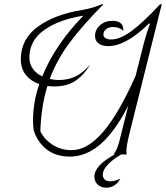

<svg xmlns="http://www.w3.org/2000/svg" viewBox="-20 -720 774 895"><path d="M582 -92Q569 -38 569 -14Q569 -6 571 0H545Q505 23 482 48Q459 73 459 94Q459 107 467.5 116Q476 125 492 125Q518 125 541 112Q531 133 513.5 144Q496 155 475 155Q451 155 435.5 140.5Q420 126 420 104Q420 51 515 0H509Q520 -14 527 -32Q534 -50 544 -92L578 -228Q516 -106 448.5 -48Q381 10 306 10Q240 10 197 -24Q154 -58 137 -113Q134 -137 134 -159Q134 -243 163 -328Q123 -342 100 -371.5Q77 -401 77 -443Q77 -538 157 -596Q237 -654 366 -674Q412 -682 454 -700H462Q363 -600 303.5 -519.5Q244 -439 212 -352Q234 -347 253 -347Q297 -347 331 -363Q365 -379 401 -419Q370 -369 331 -343Q292 -317 233 -317Q221 -317 201 -319Q172 -226 168 -108Q188 -68 227 -44Q266 -20 314 -20Q386 -20 458.5 -102.5Q531 -185 612 -366L642 -485Q659 -555 679 -609L675 -611Q567 -505 485 -505Q456 -505 439.5 -517.5Q423 -530 423 -552Q423 -582 446.5 -602.5Q470 -623 504 -623Q557 -623 555 -576Q537 -594 507 -594Q487 -594 474.5 -584Q462 -574 462 -559Q462 -548 472 -542Q482 -536 498 -536Q541 -536 596 -577.5Q651 -619 726 -700H734ZM177 -364Q237 -512 369 -647Q255 -629 186 -580Q117 -531 117 -452Q117 -422 133 -399.5Q149 -377 177 -364Z"/></svg>

Font: Srisakdi
Style: Regular
Weight: 400
Designer: Cadson Demak Co.,Ltd.
Foundry: Cadson Demak Co.,Ltd.
Version: Version 1.000